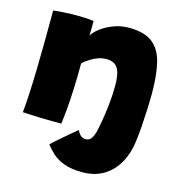

<svg xmlns="http://www.w3.org/2000/svg" viewBox="-109 -628 883 936"><g transform="rotate(15 332.5 -160.0)"><path d="M388.5 209.5Q332.5 209.5 296 195.5Q259.5 181.5 237 160.8Q214.5 140 199.5 120Q202.5 116 217 103Q231.5 90 251.2 73Q271 56 290 40Q309 24 320.5 15Q328 32 338.5 40.8Q349 49.5 364.5 49.5Q381.5 49.5 391.8 35Q402 20.5 409.5 -9.5L604 -6Q596.5 56.5 569.5 105.2Q542.5 154 497.2 181.8Q452 209.5 388.5 209.5ZM229.5 7Q210.5 7 182.8 6.8Q155 6.5 126 6Q104 5 74.2 3.8Q44.5 2.5 34 1.5Q38.5 -40 41.2 -95.5Q44 -151 45.5 -217.5Q47 -284 47.8 -359.2Q48.5 -434.5 48.5 -515.5Q72 -518.5 104.5 -520.2Q137 -522 169 -522Q192.5 -522 214 -520.8Q235.5 -519.5 252 -517Q252 -513 252 -499.8Q252 -486.5 251.8 -470.8Q251.5 -455 251 -442.5Q260 -460.5 286.5 -481Q313 -501.5 350.2 -515.8Q387.5 -530 428 -530Q504.5 -530 545.8 -499Q587 -468 602.8 -405.2Q618.5 -342.5 618.5 -247Q618.5 -217 616.8 -174.2Q615 -131.5 611.8 -85.2Q608.5 -39 603 1.5Q590.5 2.5 564 3.2Q537.5 4 508 4Q476 4 447.5 3.2Q419 2.5 406.5 1.5Q411 -16.5 418 -55.8Q425 -95 430.2 -144Q435.5 -193 435.5 -239Q435.5 -274 429.8 -299.8Q424 -325.5 407.8 -339.8Q391.5 -354 360 -354Q340.5 -354 320 -346.8Q299.5 -339.5 280.8 -327.8Q262 -316 247 -302.5Q247 -227 244.2 -167.8Q241.5 -108.5 237.5 -65Q233.5 -21.5 229.5 7Z"/></g></svg>

Font: Grandstander Thin Black
Style: Regular
Weight: 900
Version: Version 1.200